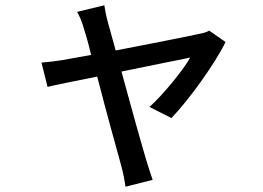

<svg xmlns="http://www.w3.org/2000/svg" viewBox="-20 -615 996 727"><path d="M546 -210Q566 -228 588.5 -252.5Q611 -277 632 -302.5Q653 -328 671 -352.5Q689 -377 700 -397Q691 -395 666.5 -390Q642 -385 606.5 -378Q571 -371 528 -362Q485 -353 440 -344Q454 -293 468.5 -240Q483 -187 496 -140.5Q509 -94 519.5 -58Q530 -22 535 -5Q539 8 546 30Q553 52 558 66L455 92Q453 75 449 55Q445 35 440 16Q435 -2 425 -38.5Q415 -75 402 -122Q389 -169 375 -222Q361 -275 348 -325Q283 -312 231.5 -301.5Q180 -291 160 -286L137 -378Q176 -381 220 -388Q230 -390 258 -395Q286 -400 325 -407Q317 -441 309.5 -467.5Q302 -494 297 -509Q288 -542 272 -570L375 -595Q377 -581 380.5 -564Q384 -547 389 -529L418 -424Q466 -433 516.5 -443Q567 -453 610.5 -461.5Q654 -470 686 -476.5Q718 -483 731 -486Q742 -488 753 -491Q764 -494 772 -499L834 -456Q819 -425 794.5 -386Q770 -347 741.5 -307Q713 -267 683.5 -230.5Q654 -194 629 -168Z"/></svg>

Font: Kinto Sans Med
Style: Regular
Weight: 500
Designer: Authors: Ryoko NISHIZUKA  (kana & ideographs); Paul D. Hunt (Latin, Greek & Cyrillic); Wenlong ZHANG  (bopomofo); Sandol
Foundry: Adobe Systems Incorporated, ookami Inc.
Version: Version 0.001